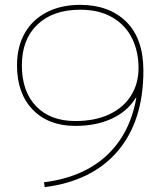

<svg xmlns="http://www.w3.org/2000/svg" viewBox="-20 -760 660 790"><path d="M570 -469Q570 -263 465 -139Q360 -15 164 10L161 -10Q321 -30 418 -119.5Q515 -209 541 -358H539Q505 -302 440.5 -272Q376 -242 290 -242Q179 -242 114.5 -309Q50 -376 50 -491Q50 -567 81.5 -623Q113 -679 172 -709.5Q231 -740 310 -740Q429 -740 499.5 -670.5Q570 -601 570 -469ZM290 -262Q371 -262 429.5 -289.5Q488 -317 519 -366.5Q550 -416 550 -480Q550 -548 523.5 -602Q497 -656 443 -688Q389 -720 310 -720Q198 -720 134 -659Q70 -598 70 -491Q70 -384 128.5 -323Q187 -262 290 -262Z"/></svg>

Font: Enso Thin
Style: Regular
Weight: 100
Designer: Coji Morishita
Foundry: UNDERFOREST DESIGN
Version: Version 1.000